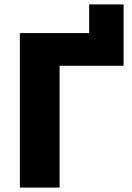

<svg xmlns="http://www.w3.org/2000/svg" viewBox="-20 -850 600 870"><path d="M70 0V-700H384V-830H540V-552H250V0Z"/></svg>

Font: Golos Text VF
Style: Regular
Weight: 400
Designer: A.Korolkova, Vitaly Kuzmin
Foundry: ParaType Ltd
Version: Version 2.003